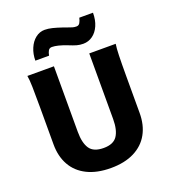

<svg xmlns="http://www.w3.org/2000/svg" viewBox="-168 -1073 1079 1209"><g transform="rotate(-20 372.0 -468.5)"><path d="M654.3 -500.5V-251.5Q654.3 -171.4 621.3 -112.1Q588.4 -52.7 523.9 -20.3Q459.5 12.2 367.2 12.2Q273.9 12.2 208.7 -20.3Q143.6 -52.7 110.4 -112.1Q77.1 -171.4 77.1 -251.5V-500.5Q77.1 -587.4 75.9 -637Q74.7 -686.5 69.8 -712.9H247.6V-273.4Q247.6 -199.2 273.7 -160.6Q299.8 -122.1 367.2 -122.1Q432.6 -122.1 458.5 -160.9Q484.4 -199.7 484.4 -273.4V-712.9H661.6Q657.2 -685.5 655.8 -635.7Q654.3 -585.9 654.3 -500.5ZM270.5 -948.7Q294.4 -948.7 321.3 -942.1Q348.1 -935.5 385.3 -922.9L408.2 -914.6Q430.7 -906.2 442.1 -903.1Q453.6 -899.9 467.3 -899.9Q482.4 -899.9 490.2 -912.8Q498 -925.8 502.4 -945.8H594.2Q594.2 -897 578.1 -860.1Q562 -823.2 533.9 -803Q505.9 -782.7 470.7 -782.7Q447.8 -782.7 427.7 -788.3Q407.7 -793.9 375.5 -807.1Q313 -831.5 276.9 -831.5Q260.3 -831.5 252.7 -818.6Q245.1 -805.7 241.7 -786.1H149.9Q149.9 -830.6 165.8 -867.9Q181.6 -905.3 209.2 -927Q236.8 -948.7 270.5 -948.7Z"/></g></svg>

Font: Lesson One Extra
Style: Regular
Weight: 800
Designer: But Ko, Victor Gaultney, Annie Olsen, Julie Remington, Don Collingsworth, Eric Hays, Becca Hirsbrunner
Version: Version 1.100